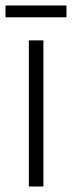

<svg xmlns="http://www.w3.org/2000/svg" viewBox="-37 -730 262 699"><path d="M205 -710H-17V-667H205ZM121 -51V-583H68V-51Z"/></svg>

Font: Noto Sans Tamil UI ExtraCondensed Light
Style: Regular
Weight: 300
Width: 2
Designer: Jelle Bosma - Monotype Design Team
Foundry: Monotype Imaging Inc.
Version: Version 2.004